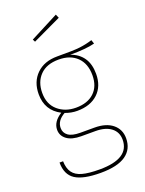

<svg xmlns="http://www.w3.org/2000/svg" viewBox="-175 -842 844 1121"><g transform="rotate(-20 247.5 -282.0)"><path d="M471 -526Q417 -512 318 -512Q368 -495 395 -456Q422 -417 422 -356Q422 -279 374.5 -234.5Q327 -190 245 -190Q208 -190 171 -204Q119 -175 119 -129Q119 -99 143 -81.5Q167 -64 218 -64H305Q377 -64 417.5 -31Q458 2 458 57Q458 125 406.5 161Q355 197 251 197Q142 197 93 165Q44 133 44 58H66Q67 102 85.5 128Q104 154 143.5 165Q183 176 251 176Q436 176 436 58Q436 11 401 -16Q366 -43 304 -43H216Q158 -43 127 -66Q96 -89 96 -126Q96 -176 153 -212Q66 -257 66 -358Q66 -435 114 -482Q162 -529 243 -529Q345 -528 385 -533Q425 -538 463 -550ZM88 -358Q88 -288 133 -249Q178 -210 245 -210Q317 -210 358 -248.5Q399 -287 399 -356Q399 -428 357.5 -468.5Q316 -509 244 -509Q169 -509 128.5 -467.5Q88 -426 88 -358ZM329 -738 151 -654 143 -670 319 -761Z"/></g></svg>

Font: Fira Sans Thin
Style: Regular
Weight: 100
Designer: bBox Type GmbH & Carrois Corporate GbR & Edenspiekermann AG
Foundry: bBox Type GmbH & Carrois Corporate GbR & Edenspiekermann AG
Version: Version 4.301